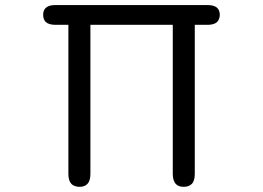

<svg xmlns="http://www.w3.org/2000/svg" viewBox="-20 -722 1040 758"><path d="M250 -36.1Q250 7.8 280.3 13.7Q286.1 15.6 293 15.6Q321.3 15.6 331.1 -4.9Q336.9 -16.6 336.9 -36.1V-624H662.1V-36.1Q662.1 -7.8 674.8 4.9Q685.5 15.6 705.1 15.6Q725.6 15.6 737.3 3.9Q749 -7.8 749 -36.1V-624H798.8Q836.9 -624 844.7 -647.5Q847.7 -654.3 847.7 -663.1Q847.7 -680.7 837.9 -690.4Q826.2 -702.1 798.8 -702.1H199.2Q171.9 -702.1 160.2 -690.4Q150.4 -680.7 150.4 -664.1Q150.4 -645.5 160.2 -635.7Q171.9 -624 199.2 -624H250Z"/></svg>

Font: FakePearl
Style: Light
Weight: 350
Version: Version 1.2